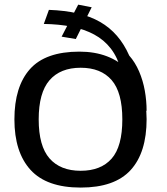

<svg xmlns="http://www.w3.org/2000/svg" viewBox="-20 -822 736 846"><path d="M335.5 4.5Q485 4.5 555.5 -72.5Q626 -149.5 626 -297Q626 -429.5 545.5 -512Q465 -594.5 330 -594.5Q180.5 -594.5 112 -517.5Q43.5 -440.5 43.5 -296Q43.5 -151.5 114.5 -73.5Q185.5 4.5 335.5 4.5ZM335.5 -69.5Q246 -69.5 198.2 -124Q150.5 -178.5 150.5 -296Q150.5 -413.5 198.2 -468.5Q246 -523.5 335.5 -523.5Q424.5 -523.5 471.8 -469.2Q519 -415 519 -296Q519 -176.5 471.8 -123Q424.5 -69.5 335.5 -69.5ZM626 -333.5Q626 -378 618 -422.8Q610 -467.5 592.8 -507.5Q575.5 -547.5 549.5 -577Q527.5 -627 495.5 -664Q463.5 -701 420.8 -725.5Q378 -750 322 -763Q266 -776 195.5 -778.5L173 -716.5Q240 -715.5 295.5 -704.5Q351 -693.5 394.8 -670Q438.5 -646.5 468.5 -607.8Q498.5 -569 514.2 -510.2Q530 -451.5 530 -371ZM314 -650 384 -790 324.5 -801.5 251.5 -660.5Z"/></svg>

Font: Anybody SemiExpanded
Style: Regular
Weight: 400
Width: 6
Designer: Tyler Finck
Foundry: Etcetera Type Company
Version: Version 1.113;gftools[0.9.25]